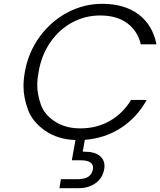

<svg xmlns="http://www.w3.org/2000/svg" viewBox="-20 -727 839 1005"><path d="M400 -55Q487 -55 555.5 -94.5Q624 -134 666 -204H748Q697 -112 613 -57.5Q529 -3 424 5L413 67Q418 67 422 67Q475 67 501 88Q527 109 527 142Q527 150 525 160Q517 205 480.5 231.5Q444 258 391 258H291L299 211H385Q422 211 441.5 198.5Q461 186 466 160Q467 155 467 151Q467 112 402 112H356L375 6Q282 3 215.5 -43.5Q149 -90 126 -154Q103 -218 103 -275Q103 -311 110 -350Q128 -453 187.5 -534.5Q247 -616 333 -661.5Q419 -707 515 -707Q632 -707 705.5 -651.5Q779 -596 799 -495H717Q700 -566 645.5 -606Q591 -646 504 -646Q427 -646 359 -610Q291 -574 244 -506.5Q197 -439 182 -350Q175 -313 175 -281Q175 -234 193.5 -180.5Q212 -127 267.5 -91Q323 -55 400 -55Z"/></svg>

Font: Fz Poppins Light
Style: Italic
Weight: 300
Italic angle: -10°
Designer: Ninad Kale (Devanagari), Jonny Pinhorn (Latin)
Foundry: Indian Type Foundry
Version: Vit hóa bi Vntype.Com & FontZin.Com